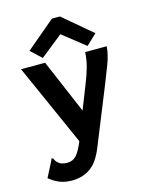

<svg xmlns="http://www.w3.org/2000/svg" viewBox="-127 -767 803 1024"><g transform="rotate(-15 275.0 -255.0)"><path d="M142 176Q105 176 75.5 164.5Q46 153 18 130L63 42L66 33L75 37Q78 45 82.5 52Q87 59 101 69Q118 78 142 78Q173 78 193 55.5Q213 33 233 -17L32 -468H165L292 -170L345 -305Q362 -347 373 -386.5Q384 -426 386 -468H505Q502 -423 482.5 -372Q463 -321 445 -276L318 38Q288 115 244.5 145.5Q201 176 142 176ZM160 -496 101 -551 261 -686H305L465 -551L407 -496L283 -594Z"/></g></svg>

Font: Inconsolata SemiExpanded ExtraBold
Style: Regular
Weight: 800
Width: 6
Monospace: yes
Designer: Raph Levien, Cyreal, Brenton Simpson
Foundry: Raph Levien, Cyreal, Google
Version: Version 3.001; ttfautohint (v1.8.2.53-6de2)